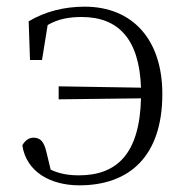

<svg xmlns="http://www.w3.org/2000/svg" viewBox="-20 -542 558 576"><path d="M156 -244 403 -247C399 -80 330 -16 217 -16C187 -16 160 -20 132 -33L119 -87C112 -116 102 -129 80 -129C66 -129 54 -119 47 -106C59 -26 132 14 218 14C368 14 467 -73 467 -260C467 -424 377 -522 234 -522C174 -522 116 -508 66 -478L70 -362H106L123 -467C154 -485 187 -491 225 -491C334 -491 398 -426 403 -279L156 -283Z"/></svg>

Font: Noto Serif CJK SC ExtraLight
Style: Regular
Weight: 200
Designer: Ryoko NISHIZUKA 西塚涼子 (kana & ideographs); Frank Grießhammer (Latin, Greek & Cyrillic); Wenlong ZHANG 张文龙 (bopomofo); San
Foundry: Adobe
Version: Version 2.001;hotconv 1.1.0;makeotfexe 2.6.0